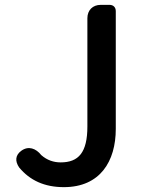

<svg xmlns="http://www.w3.org/2000/svg" viewBox="-20 -757 589 791"><path d="M457 -481V-711C457 -727 447 -737 431 -737H398H395C362 -737 340 -715 340 -682V-236C340 -129 304 -88 230 -88C201 -88 174 -97 150 -118C128 -146 97 -157 68 -136C43 -118 41 -93 59 -67C103 -14 163 14 243 14C393 14 457 -93 457 -226Z"/></svg>

Font: GenSenRounded2 TW M
Style: Regular
Weight: 500
Version: Version 2.100;PS 2.1;hotconv 16.6.51;makeotf.lib2.5.65220 DE